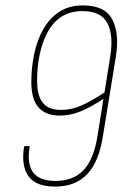

<svg xmlns="http://www.w3.org/2000/svg" viewBox="-20 -683 464 711"><path d="M184 8Q113 8 85.5 -30.5Q58 -69 69 -139Q69 -142 73 -142H86Q90 -142 90 -139Q79 -77 102.5 -45Q126 -13 185 -13Q251 -13 289 -52.5Q327 -92 341 -179L363 -317Q318 -287 279.5 -271Q241 -255 201 -255Q149 -255 122.5 -285.5Q96 -316 96 -379Q96 -434 107 -485Q118 -536 141 -576Q164 -616 200 -639.5Q236 -663 287 -663Q368 -663 395.5 -611.5Q423 -560 409 -473L361 -178Q346 -83 302.5 -37.5Q259 8 184 8ZM206 -276Q246 -276 283.5 -293Q321 -310 367 -341L388 -472Q401 -551 378 -596.5Q355 -642 285 -642Q219 -642 178.5 -596Q138 -550 123 -460L122 -453Q115 -400 118.5 -360Q122 -320 142.5 -298Q163 -276 206 -276Z"/></svg>

Font: Sofia Sans Condensed Thin
Style: Italic
Weight: 250
Italic angle: -9°
Version: Version 4.100